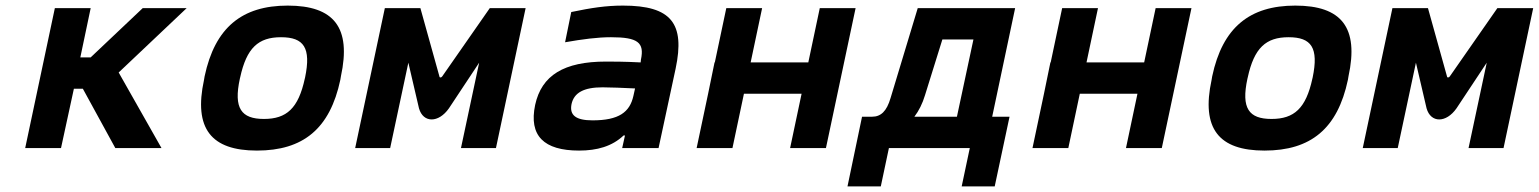

<svg xmlns="http://www.w3.org/2000/svg" viewBox="-20 -529 5498 686"><path d="M176 -500 70 0H198L244 -212H276L392 0H557L404 -270L647 -500H490L304 -324H267L304 -500Z M711 -256 709 -244C671 -69 735 9 898 9C1063 9 1159 -69 1196 -244L1198 -256C1236 -431 1173 -509 1008 -509C845 -509 748 -431 711 -256ZM837 -248 838 -252C861 -358 903 -396 984 -396C1066 -396 1092 -358 1070 -252L1069 -248C1046 -142 1004 -104 923 -104C842 -104 814 -142 837 -248Z M1355 -500 1249 0H1374L1439 -305L1477 -142C1492 -89 1547 -89 1584 -142L1692 -305L1627 0H1752L1858 -500H1730L1560 -256C1557 -251 1550 -251 1550 -256L1482 -500Z M2206 -509C2145 -509 2093 -501 2021 -486L1999 -378C2062 -389 2115 -396 2163 -396C2259 -396 2283 -377 2270 -316L2269 -306C2211 -309 2168 -309 2145 -309C1995 -309 1915 -260 1892 -154C1869 -44 1923 9 2049 9C2113 9 2167 -6 2208 -45H2213L2203 0H2333L2394 -284C2428 -445 2379 -509 2206 -509ZM2022 -157C2031 -198 2066 -217 2133 -217C2160 -217 2207 -215 2249 -213L2243 -186C2230 -128 2191 -99 2097 -99C2038 -99 2014 -117 2022 -157Z M2469 0H2597L2638 -194H2844L2803 0H2931L3037 -500H2909L2868 -306H2662L2703 -500H2575L2534 -306H2533L2510 -194Z M3096 -112H3060L3008 137H3127L3156 0H3445L3416 137H3534L3587 -112H3525L3607 -500H3259L3162 -179C3148 -131 3127 -112 3096 -112ZM3247 -112C3263 -133 3276 -159 3285 -189L3347 -388H3458L3399 -112Z M3669 0H3797L3838 -194H4044L4003 0H4131L4237 -500H4109L4068 -306H3862L3903 -500H3775L3734 -306H3733L3710 -194Z M4311 -256 4309 -244C4271 -69 4335 9 4498 9C4663 9 4759 -69 4796 -244L4798 -256C4836 -431 4773 -509 4608 -509C4445 -509 4348 -431 4311 -256ZM4437 -248 4438 -252C4461 -358 4503 -396 4584 -396C4666 -396 4692 -358 4670 -252L4669 -248C4646 -142 4604 -104 4523 -104C4442 -104 4414 -142 4437 -248Z M4955 -500 4849 0H4974L5039 -305L5077 -142C5092 -89 5147 -89 5184 -142L5292 -305L5227 0H5352L5458 -500H5330L5160 -256C5157 -251 5150 -251 5150 -256L5082 -500Z"/></svg>

Font: LT Wave Mono Bold
Style: Italic
Weight: 700
Designer: Daniel Lyons
Version: Version 2.5 (Glyphs App)